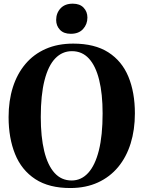

<svg xmlns="http://www.w3.org/2000/svg" viewBox="-20 -984 760 1017"><path d="M354.5 12Q240 12.5 167 -35.2Q94 -83 59.8 -168Q25.5 -253 25.5 -363.5Q25.5 -450.5 48.2 -522Q71 -593.5 114.8 -645.2Q158.5 -697 222.2 -725Q286 -753 368 -753Q481.5 -753 553.8 -706.8Q626 -660.5 660.2 -577.5Q694.5 -494.5 694.5 -383.5Q694.5 -296.5 672 -224.2Q649.5 -152 605.8 -99.2Q562 -46.5 498.8 -17.5Q435.5 11.5 354.5 12ZM359.5 -28Q410.5 -28 447.2 -68.2Q484 -108.5 503.8 -187.5Q523.5 -266.5 523.5 -383.5Q523.5 -487 505.2 -560.8Q487 -634.5 451 -673.8Q415 -713 361 -713Q309.5 -713 272.5 -674.5Q235.5 -636 215.8 -558.5Q196 -481 196 -364Q196 -259 214.2 -183.8Q232.5 -108.5 268.8 -68.2Q305 -28 359.5 -28ZM354.5 -805Q317.5 -805 297.5 -826.2Q277.5 -847.5 277.5 -878Q277.5 -914.5 300.5 -939.5Q323.5 -964.5 365 -964.5H366Q403 -964.5 423 -943.2Q443 -922 443 -891Q443 -855.5 420 -830.2Q397 -805 355.5 -805Z"/></svg>

Font: Merriweather 96pt
Style: Bold
Weight: 700
Version: Version 2.100